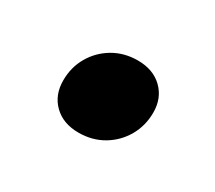

<svg xmlns="http://www.w3.org/2000/svg" viewBox="-48 -406 345 308"><g transform="rotate(30 125.0 -252.0)"><path d="M138.5 -325.5Q167 -325.5 184.2 -308.8Q201.5 -292 201.5 -265.5Q201.5 -241 190 -221Q178.5 -201 158.5 -189.2Q138.5 -177.5 113.5 -177.5Q85 -177.5 67.8 -194.2Q50.5 -211 50.5 -238Q50.5 -262.5 62 -282.2Q73.5 -302 93.5 -313.8Q113.5 -325.5 138.5 -325.5Z"/></g></svg>

Font: Newsreader 60pt Medium
Style: Italic
Weight: 500
Italic angle: -17°
Designer: Hugues Gentile
Foundry: Production Type
Version: Version 1.003